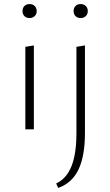

<svg xmlns="http://www.w3.org/2000/svg" viewBox="-20 -638 544 947"><path d="M91 -583Q91 -599 100.5 -608.5Q110 -618 126 -618Q141 -618 151 -608.5Q161 -599 161 -583Q161 -568 151 -558.5Q141 -549 126 -549Q110 -549 100.5 -558.5Q91 -568 91 -583ZM343 -583Q343 -599 352.5 -608.5Q362 -618 378 -618Q393 -618 403 -608.5Q413 -599 413 -583Q413 -568 403 -558.5Q393 -549 378 -549Q362 -549 352.5 -558.5Q343 -568 343 -583ZM105 -407 147 -414V0H105ZM357 -407 399 -414V17Q399 132 367 198.5Q335 265 267 289L257 267Q308 243 332.5 182Q357 121 357 17Z"/></svg>

Font: Ysabeau Infant Light
Style: Regular
Weight: 300
Designer: Christian Thalmann (Catharsis Fonts)
Version: Version 0.003